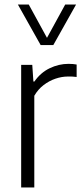

<svg xmlns="http://www.w3.org/2000/svg" viewBox="-20 -828 364 848"><path d="M73.5 0V-541.5H122.5L127.5 -468H132Q159 -507 199.2 -526.5Q239.5 -546 282.5 -546Q293.5 -546 302.2 -545.2Q311 -544.5 318.5 -543V-488Q309 -489.5 300 -489.8Q291 -490 280 -490Q253 -490 225 -480.5Q197 -471 172.5 -452.2Q148 -433.5 131.5 -405V0ZM159.5 -629 59 -808H107L194 -649H181L268 -808H316L215.5 -629Z"/></svg>

Font: Encode Sans SemiCondensed Light
Style: Regular
Weight: 300
Width: 4
Designer: Multiple Designers
Foundry: Impallari Type
Version: Version 3.002